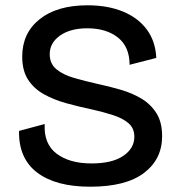

<svg xmlns="http://www.w3.org/2000/svg" viewBox="-20 -693 683 726"><path d="M321 13Q191 13 120.5 -40.5Q50 -94 52 -198L149 -224Q145 -149 194 -112Q243 -75 326 -75Q404 -75 446 -103.5Q488 -132 488 -176Q488 -208 466 -227Q444 -246 406.5 -258Q369 -270 324 -280Q276 -290 229.5 -303Q183 -316 145.5 -337Q108 -358 86 -392Q64 -426 64 -479Q64 -568 130 -620.5Q196 -673 311 -673Q387 -673 444.5 -649.5Q502 -626 535 -581.5Q568 -537 571 -474L470 -448Q470 -516 426 -551Q382 -586 310 -586Q246 -586 207 -558.5Q168 -531 168 -488Q168 -452 193.5 -431Q219 -410 261 -398Q303 -386 352 -375Q394 -366 437 -353.5Q480 -341 515 -320Q550 -299 571.5 -265Q593 -231 593 -178Q593 -91 524.5 -39Q456 13 321 13Z"/></svg>

Font: Bricolage Grotesque 12pt Medium
Style: Regular
Weight: 500
Designer: Mathieu Triay
Foundry: Atelier Triay
Version: Version 1.001; ttfautohint (v1.8.4.7-5d5b);gftools[0.9.33.de